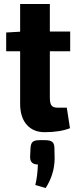

<svg xmlns="http://www.w3.org/2000/svg" viewBox="-20 -651 386 963"><path d="M230 -394V-161Q230 -133 238.5 -122Q247 -111 268 -111H315L331 -8Q280 12 204 12Q147 12 114 -25.5Q81 -63 81 -130V-394H11V-488L81 -492V-631H230V-493H332V-394ZM178 52H206Q232 52 242.5 61Q253 70 253 93L254 145Q253 224 209 292L157 277Q168 234 170 174Q131 174 131 137L133 93Q134 70 143.5 61Q153 52 178 52Z"/></svg>

Font: exo2condensed_b
Style: Bold
Weight: 700
Width: 3
Designer: Natanael Gama
Version: Version 1.001;PS 001.001;hotconv 1.0.70;makeotf.lib2.5.58329